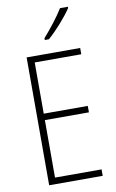

<svg xmlns="http://www.w3.org/2000/svg" viewBox="-102 -1003 640 1056"><g transform="rotate(-10 217.5 -474.5)"><path d="M356 -942V-949H312C282 -901 242 -850 199 -801V-791H222C266 -829 325 -895 356 -942ZM383 0V-36H123V-357H369V-393H123V-679H383V-714H84V0Z"/></g></svg>

Font: Noto Sans Georgian Condensed ExtraLight
Style: Regular
Weight: 200
Width: 3
Designer: Monotype Design Team, Akaki Razmadze
Foundry: Google LLC
Version: Version 2.005